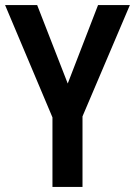

<svg xmlns="http://www.w3.org/2000/svg" viewBox="-20 -734 530 754"><path d="M246 -406 365 -714H490L304 -277V0H186V-273L0 -714H126Z"/></svg>

Font: Noto Sans Sinhala Condensed SemiBold
Style: Regular
Weight: 600
Width: 3
Designer: Jelle Bosma - Monotype Design Team
Foundry: Monotype Imaging Inc.
Version: Version 2.006; ttfautohint (v1.8.4.7-5d5b)